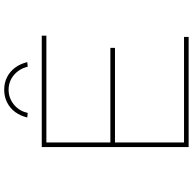

<svg xmlns="http://www.w3.org/2000/svg" viewBox="-22 -897 919 915"><g transform="rotate(-90 437.5 -439.5)"><path d="M194 0V-700H725V-678H216V-22H719V0ZM206 -351V-373H667V-351ZM357 -767 335 -769Q343 -802 361 -826.5Q379 -851 406.5 -865Q434 -879 467 -879Q501 -879 528 -865Q555 -851 573 -826.5Q591 -802 599 -769L577 -767Q567 -808 537 -833Q507 -858 467 -858Q428 -858 397 -833Q366 -808 357 -767Z"/></g></svg>

Font: Lexend Zetta Thin
Style: Regular
Weight: 250
Version: Version 1.007